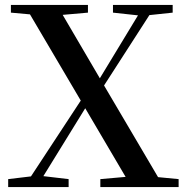

<svg xmlns="http://www.w3.org/2000/svg" viewBox="-20 -755 755 775"><path d="M436 -704 537 -693 383 -439 233 -695 335 -704V-735H24V-704L101 -697L306 -349L105 -43L13 -32V0H257V-32L155 -44L324 -318L487 -41L385 -32V0H701V-32L618 -40L400 -410L583 -694L677 -704V-735H436Z"/></svg>

Font: Noto Serif CJK HK SemiBold
Style: Regular
Weight: 600
Designer: Ryoko NISHIZUKA 西塚涼子 (kana & ideographs); Frank Grießhammer (Latin, Greek & Cyrillic); Wenlong ZHANG 张文龙 (bopomofo); San
Foundry: Adobe
Version: Version 2.001;hotconv 1.1.0;makeotfexe 2.6.0